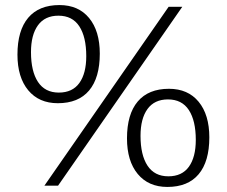

<svg xmlns="http://www.w3.org/2000/svg" viewBox="-20 -734 897 759"><path d="M155.5 0 646.5 -707H700.5L209.5 0ZM208.5 -326Q134 -326 91.5 -377.2Q49 -428.5 49 -518Q49 -613.5 91.5 -663.8Q134 -714 215 -714Q290 -714 332.2 -662.8Q374.5 -611.5 374.5 -522Q374.5 -426.5 332.2 -376.2Q290 -326 208.5 -326ZM212.5 -368Q266.5 -368 293.8 -406Q321 -444 321 -512Q321 -588 293.5 -630Q266 -672 211 -672Q157.5 -672 130 -634Q102.5 -596 102.5 -528Q102.5 -452 130.2 -410Q158 -368 212.5 -368ZM641.5 5Q567 5 524.5 -46.2Q482 -97.5 482 -187Q482 -282.5 524.5 -332.8Q567 -383 648 -383Q723 -383 765.2 -331.8Q807.5 -280.5 807.5 -191Q807.5 -95.5 765.2 -45.2Q723 5 641.5 5ZM645.5 -37Q699.5 -37 726.8 -75Q754 -113 754 -181Q754 -257 726.5 -299Q699 -341 644 -341Q590.5 -341 563 -303Q535.5 -265 535.5 -197Q535.5 -121 563.2 -79Q591 -37 645.5 -37Z"/></svg>

Font: Newsreader 6pt Light
Style: Regular
Weight: 300
Designer: Hugues Gentile
Foundry: Production Type
Version: Version 1.003; ttfautohint (v1.8.3)